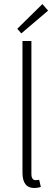

<svg xmlns="http://www.w3.org/2000/svg" viewBox="-20 -923 277 955"><path d="M85.9 -756.8 65.9 -779.8 190.9 -902.8 219.2 -870.1ZM150.9 12.2Q91.8 12.2 91.8 -64V-719.2H136.2V-58.1Q136.2 -27.3 157.2 -26.9Q165 -26.9 174.8 -28.8L183.1 6.8Q168 12.2 150.9 12.2Z"/></svg>

Font: SourceSansPro-Light
Style: Regular
Weight: 300
Designer: Paul D. Hunt
Foundry: Adobe Systems Incorporated
Version: Version 2.020;PS 2.0;hotconv 1.0.86;makeotf.lib2.5.63406